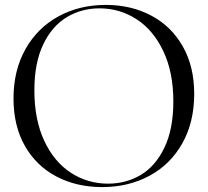

<svg xmlns="http://www.w3.org/2000/svg" viewBox="-20 -747 846 782"><path d="M35 -346Q35 -460 83.5 -546.5Q132 -633 217.5 -680Q303 -727 411 -727Q514 -727 596 -683.5Q678 -640 724.5 -558Q771 -476 771 -365Q771 -250 723 -164Q675 -78 589.5 -31.5Q504 15 396 15Q292 15 210 -28Q128 -71 81.5 -152.5Q35 -234 35 -346ZM420 1Q494 1 554 -35Q614 -71 650 -146.5Q686 -222 686 -334Q686 -452 645.5 -538Q605 -624 536.5 -668.5Q468 -713 385 -713Q312 -713 252 -677Q192 -641 156 -566Q120 -491 120 -379Q120 -260 160 -174Q200 -88 268.5 -43.5Q337 1 420 1Z"/></svg>

Font: Nyght Serif Light
Style: Regular
Weight: 300
Designer: Maksym Kobuzan
Version: Version 0.410